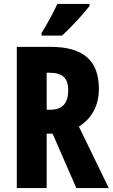

<svg xmlns="http://www.w3.org/2000/svg" viewBox="-20 -951 570 971"><path d="M433 -921V-931H270C249 -886 223 -837 190 -784V-771H294C342 -815 406 -885 433 -921ZM236 -714H65V0H216V-275H246L366 0H530L379 -311C444 -352 480 -416 480 -502C480 -645 401 -714 236 -714ZM231 -583C294 -583 325 -558 325 -495C325 -432 299 -396 233 -396H216V-583Z"/></svg>

Font: Noto Sans Kannada ExtraCondensed ExtraBold
Style: Regular
Weight: 800
Width: 2
Designer: Jelle Bosma - Monotype Design Team
Foundry: Monotype Imaging Inc.
Version: Version 2.005